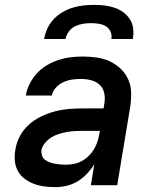

<svg xmlns="http://www.w3.org/2000/svg" viewBox="-20 -760 640 788"><path d="M207 8Q184 8 161.5 5Q139 2 119 -5.5Q99 -13 81.5 -26Q64 -39 53.5 -58Q43 -77 41 -99.5Q39 -122 43 -145Q47 -173 61 -200Q75 -227 97.5 -247.5Q120 -268 148 -281.5Q176 -295 204 -302.5Q232 -310 261 -312.5Q290 -315 318 -315H405L409 -340Q412 -361 407 -381Q402 -401 387.5 -413.5Q373 -426 353 -431Q333 -436 312 -436Q294 -436 276 -433.5Q258 -431 240.5 -423Q223 -415 209.5 -400.5Q196 -386 193 -368H86Q90 -393 102 -416.5Q114 -440 132 -459.5Q150 -479 173 -492.5Q196 -506 220.5 -514Q245 -522 270 -525Q295 -528 319 -528Q348 -528 376.5 -524Q405 -520 430 -508.5Q455 -497 474.5 -478.5Q494 -460 505.5 -435.5Q517 -411 518 -382.5Q519 -354 515 -325L461 0H353L367 -86Q354 -65 336.5 -46.5Q319 -28 298 -15.5Q277 -3 253.5 2.5Q230 8 207 8ZM251 -84Q267 -84 284 -87.5Q301 -91 316.5 -99.5Q332 -108 344.5 -120.5Q357 -133 366 -148Q375 -163 380 -179Q385 -195 388 -212L390 -223H318Q302 -223 285.5 -222Q269 -221 253 -218Q237 -215 221 -210Q205 -205 190.5 -196Q176 -187 164.5 -173Q153 -159 150 -143Q149 -132 152.5 -121.5Q156 -111 164.5 -104.5Q173 -98 183.5 -94Q194 -90 205 -88Q216 -86 227.5 -85Q239 -84 251 -84ZM161 -600Q165 -622 174.5 -643Q184 -664 200 -681Q216 -698 236.5 -710Q257 -722 278.5 -728.5Q300 -735 322 -737.5Q344 -740 366 -740Q388 -740 409 -737.5Q430 -735 449.5 -728.5Q469 -722 485.5 -710Q502 -698 513 -681Q524 -664 526.5 -643Q529 -622 525 -600H437Q440 -616 433.5 -630.5Q427 -645 414 -652.5Q401 -660 385.5 -662.5Q370 -665 354 -665Q338 -665 321.5 -662.5Q305 -660 289 -652.5Q273 -645 262.5 -630.5Q252 -616 249 -600Z"/></svg>

Font: Iosevka Aile Semibold Oblique
Style: Regular
Weight: 600
Italic angle: -9°
Designer: Belleve Invis
Foundry: Belleve Invis
Version: Version 31.1.0; ttfautohint (v1.8.4)